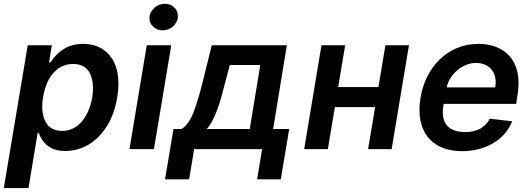

<svg xmlns="http://www.w3.org/2000/svg" viewBox="-33 -783 2779 1008"><path d="M-13.1 204.5 112.6 -545.5H239L224.4 -455.3H231.9Q262.1 -502.1 304.3 -527.3Q346.6 -552.6 404.1 -552.6Q467.3 -552.6 512.4 -520.2Q535.2 -504.3 551.8 -480.5Q568.5 -456.7 577.8 -425.4Q587 -394.2 588.4 -355.8Q589.8 -317.5 582.4 -272Q567.5 -182.2 527.3 -119.3Q507.5 -88.1 483.1 -63.9Q458.8 -39.8 431.1 -23.4Q403.4 -7.1 373 1.2Q342.7 9.6 310.7 9.6Q263.8 9.6 235.4 -6Q221.2 -13.8 210.6 -23.4Q199.9 -33 192.1 -43.7Q184.3 -54.3 179 -65.2Q173.7 -76 170.5 -85.9H164.8L116.5 204.5ZM205.6 -144.9Q231.2 -95.9 292.6 -95.9Q316.8 -95.9 337 -103.2Q357.2 -110.4 373.6 -123Q389.9 -135.7 402.9 -152.9Q415.8 -170.1 425.4 -189.6Q435 -209.2 441.4 -230.5Q447.8 -251.8 451.3 -272.7Q463.1 -349.4 438.9 -398.1Q414.4 -447.1 350.9 -447.1Q314.3 -447.1 286.9 -431.8Q259.6 -416.5 240.4 -391.9Q221.2 -367.2 209.7 -335.9Q198.2 -304.7 193.2 -272.7Q186.4 -233 189.8 -201.2Q193.2 -169.4 205.6 -144.9Z M737.6 -545.5H866.1L775.2 0H646.7ZM751.8 -693.2Q753.2 -708.5 760.5 -721.2Q767.8 -734 778.8 -743.4Q789.8 -752.8 803.6 -758Q817.5 -763.1 832.4 -763.1Q847.7 -763.1 860.4 -758.2Q873.2 -753.2 883.2 -742.9Q902.7 -722.3 900.6 -693.2Q899.5 -678.3 892.4 -665.5Q885.3 -652.7 874.3 -643.3Q863.3 -633.9 849.3 -628.7Q835.2 -623.6 820.7 -623.6Q791.5 -623.6 769.9 -644.2Q749.3 -664.4 751.8 -693.2Z M833.5 158.4 877.8 -105.8H921.2Q940.7 -119.3 956.5 -141.9Q972.3 -164.4 984.7 -197.8Q1008.9 -262.8 1031.6 -354.4L1078.8 -545.5H1473L1400.9 -105.8H1485.4L1441.1 158.4H1316.8L1343 0H986.2L959.9 158.4ZM1053.3 -105.8H1278.1L1333.5 -441.8H1173.7L1150.2 -354.4Q1139.6 -311.1 1129.1 -274Q1118.6 -236.9 1107.1 -206Q1095.5 -175.1 1082.4 -150Q1069.2 -125 1053.3 -105.8Z M1654.8 -545.5H1779.1L1742.5 -326H1953.8L1990.4 -545.5H2114L2023.1 0H1899.5L1936.4 -220.5H1725.1L1688.2 0H1563.9Z M2174.7 -269.5Q2184.3 -328.1 2209.5 -379.6Q2234.7 -431.1 2274 -469.6Q2313.2 -508.2 2365.1 -530.4Q2416.9 -552.6 2479.8 -552.6Q2512.1 -552.6 2542.1 -545.6Q2572.1 -538.7 2597.5 -524.3Q2622.9 -509.9 2642.8 -487.4Q2662.6 -464.8 2674.7 -433.6Q2698.9 -372.2 2682.9 -277L2676.8 -237.6H2296.5L2296.2 -235.8Q2288.7 -197.8 2293.5 -170.1Q2298.3 -142.4 2313.6 -124.5Q2328.8 -106.5 2353.7 -98Q2378.6 -89.5 2411.2 -89.5Q2454.2 -89.5 2486.9 -106.9Q2519.5 -124.3 2538.7 -159.8L2656.2 -146.3Q2639.6 -105.8 2612 -76.3Q2584.5 -46.9 2549.7 -27.5Q2514.9 -8.2 2474.8 1.2Q2434.7 10.7 2392.8 10.7Q2331.3 10.7 2285.5 -9.2Q2239.7 -29.1 2211.5 -65.5Q2183.2 -101.9 2173.7 -153.8Q2164.1 -205.6 2174.7 -269.5ZM2311.8 -324.2H2567.1Q2576.3 -380.7 2548.7 -416.2Q2521 -452.4 2465.2 -452.4Q2438.6 -452.4 2413.4 -441.9Q2388.1 -431.5 2367.5 -413.9Q2346.9 -396.3 2332.2 -373Q2317.5 -349.8 2311.8 -324.2Z"/></svg>

Font: Inter P Semi Bold
Style: Italic
Weight: 600
Italic angle: 9.39999°
Designer: Rasmus Andersson
Foundry: rsms
Version: Version 3.018;git-588b23468